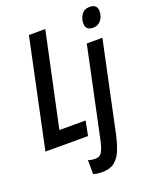

<svg xmlns="http://www.w3.org/2000/svg" viewBox="-177 -850 966 1190"><g transform="rotate(-20 305.5 -254.5)"><path d="M-1 0 150 -714H258L126 -96H299L280 0ZM541 -620Q491 -620 491 -666Q491 -696 508.5 -722.5Q526 -749 562 -749Q612 -749 612 -704Q612 -669 592.5 -644.5Q573 -620 541 -620ZM288 240Q272 240 257.5 238.5Q243 237 229 232V139Q238 144 251 146Q264 148 274 148Q305 148 319 124.5Q333 101 346 40L469 -542H572L447 48Q434 107 416.5 150Q399 193 369 216.5Q339 240 288 240Z"/></g></svg>

Font: Noto Sans ExtraCondensed SemiBold
Style: Italic
Weight: 600
Width: 2
Italic angle: -12°
Designer: Monotype Design Team
Foundry: Monotype Imaging Inc.
Version: Version 2.013; ttfautohint (v1.8.4.7-5d5b)